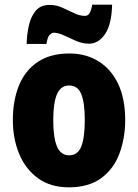

<svg xmlns="http://www.w3.org/2000/svg" viewBox="-20 -792 592 822"><path d="M516 -278Q516 -201 491.5 -135Q467 -69 413.5 -29.5Q360 10 275 10Q196 10 142.5 -29Q89 -68 62 -133.5Q35 -199 35 -278Q35 -361 61 -425.5Q87 -490 141 -526.5Q195 -563 277 -563Q348 -563 402 -529.5Q456 -496 486 -432.5Q516 -369 516 -278ZM208 -277Q208 -203 224 -165Q240 -127 276 -127Q313 -127 328 -165Q343 -203 343 -278Q343 -352 328 -389Q313 -426 276 -426Q240 -426 224 -389Q208 -352 208 -277ZM94 -604Q95 -644 103.5 -682.5Q112 -721 133 -746Q154 -771 193 -771Q220 -771 246 -759.5Q272 -748 296.5 -736Q321 -724 344 -724Q356 -724 363 -735Q370 -746 375 -772H460Q458 -688 430 -646.5Q402 -605 361 -605Q333 -605 305.5 -617Q278 -629 253.5 -640.5Q229 -652 210 -652Q202 -652 192.5 -642.5Q183 -633 179 -604Z"/></svg>

Font: Noto Sans Lao Looped Condensed Black
Style: Regular
Weight: 900
Width: 3
Designer: Mark Frömberg, Ben Mitchell
Foundry: The Fontpad Ltd
Version: Version 1.002; ttfautohint (v1.8.4.7-5d5b)